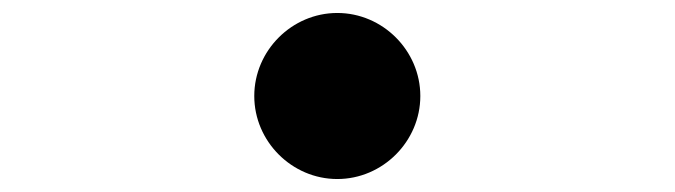

<svg xmlns="http://www.w3.org/2000/svg" viewBox="-20 -528 1040 296"><path d="M500 -508C430 -508 372 -450 372 -380C372 -310 430 -252 500 -252C570 -252 628 -310 628 -380C628 -450 570 -508 500 -508Z"/></svg>

Font: Noto Sans CJK SC
Style: Bold
Weight: 700
Designer: Ryoko NISHIZUKA 西塚涼子 (kana, bopomofo & ideographs); Paul D. Hunt (Latin, Greek & Cyrillic); Sandoll Communications 산돌커뮤니
Foundry: Adobe
Version: Version 2.004;hotconv 1.0.118;makeotfexe 2.5.65603